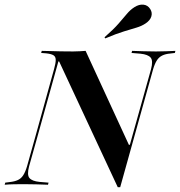

<svg xmlns="http://www.w3.org/2000/svg" viewBox="-45 -788 768 819"><path d="M457.3 10.5 207.3 -525.8H204L113.7 -201.6H104.8L185.5 -492.7Q192.7 -518.5 192.7 -532.3Q192.7 -546 183.5 -552Q174.2 -558.1 151.6 -560.5L130.6 -562.1L133.1 -571Q147.6 -571 167.7 -570.2Q187.9 -569.4 213.7 -569Q239.5 -568.5 267.7 -568.5H266.1Q282.3 -568.5 295.6 -569.4Q308.9 -570.2 320.2 -571L504.8 -170.2H508.9L599.2 -492.7Q608.9 -529 597.6 -542.3Q586.3 -555.6 554.8 -558.9L516.1 -562.1L518.5 -571Q540.3 -570.2 567.3 -569.4Q594.4 -568.5 620.2 -568.5Q644.4 -568.5 664.5 -569.4Q684.7 -570.2 703.2 -571L700.8 -562.1L681.5 -559.7Q661.3 -558.1 647.2 -551.2Q633.1 -544.4 624.2 -530.6Q615.3 -516.9 608.1 -492.7L467.7 10.5ZM79 -78.2Q69.4 -41.9 80.6 -28.6Q91.9 -15.3 123.4 -12.1L162.1 -8.9L159.7 0Q137.9 -0.8 110.9 -1.6Q83.9 -2.4 58.1 -2.4Q34.7 -2.4 14.1 -2Q-6.5 -1.6 -25 0L-22.6 -8.9L-4 -11.3Q17.7 -13.7 31.5 -20.2Q45.2 -26.6 54 -40.3Q62.9 -54 70.2 -78.2L104.8 -201.6H113.7ZM404 -624.2 400.8 -629Q439.5 -662.9 460.9 -687.5Q482.3 -712.1 496.4 -729Q510.5 -746 528.2 -757.3Q548.4 -770.2 566.9 -768.1Q585.5 -766.1 596 -749.2Q605.6 -733.9 600.4 -717.3Q595.2 -700.8 575.8 -687.9Q558.9 -676.6 537.1 -670.2Q515.3 -663.7 483.5 -654Q451.6 -644.4 404 -624.2Z"/></svg>

Font: Playfair 144pt
Style: Bold Italic
Weight: 700
Italic angle: -15.6°
Designer: Claus Eggers Sørensen
Foundry: Claus Eggers Sørensen
Version: Version 2.203